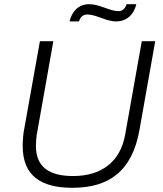

<svg xmlns="http://www.w3.org/2000/svg" viewBox="-20 -882 778 914"><path d="M311 -780H356C361 -797 372 -813 396 -813C438 -813 485 -780 533 -780C585 -780 618 -815 629 -862H583C577 -845 566 -829 544 -829C501 -829 456 -862 405 -862C352 -862 322 -826 311 -780ZM324 12C497 12 609 -65 644 -264L719 -686H655L576 -242C553 -110 461 -44 328 -44C215 -44 151 -86 151 -188C151 -204 153 -234 157 -252L234 -686H170L96 -272C90 -243 88 -210 88 -187C88 -44 177 12 324 12Z"/></svg>

Font: Archivo ExtraLight
Style: Italic
Weight: 200
Italic angle: -10°
Designer: Hector Gatti
Foundry: Omnibus-Type
Version: Version 2.001